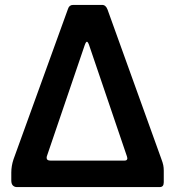

<svg xmlns="http://www.w3.org/2000/svg" viewBox="-20 -762 712 782"><path d="M26 -59V-27C26 -17.7 28.2 -10.8 32.5 -6.5C36.8 -2.2 42.3 0 49 0H630C636 0 640.3 -1.7 643 -5C645.7 -8.3 647 -13.3 647 -20V-67C647 -75 646.3 -82.3 645 -89C643.7 -95.7 641 -104.3 637 -115L418 -723C413.3 -735.7 406 -742 396 -742H278C267.3 -742 260.3 -736.7 257 -726L35 -113C29 -95 26 -77 26 -59ZM488 -108H185C175 -108 170 -111.7 170 -119C170 -121.7 170.3 -124 171 -126L325 -578C328.3 -587.3 331.3 -592 334 -592C336.7 -592 339.7 -587.3 343 -578L497 -125C499 -119.7 499.2 -115.5 497.5 -112.5C495.8 -109.5 492.7 -108 488 -108Z"/></svg>

Font: Libre Franklin SemiBold
Style: Regular
Weight: 600
Designer: Pablo Impallari, Rodrigo Fuenzalida
Foundry: Impallari Type
Version: Version 1.002; ttfautohint (v1.5)